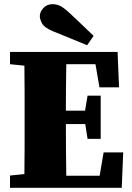

<svg xmlns="http://www.w3.org/2000/svg" viewBox="-20 -901 631 921"><path d="M429 -729 398 -684Q358 -701 316.5 -717.5Q275 -734 232 -752Q192 -769 181.5 -789Q171 -809 171 -823Q171 -844 188 -862.5Q205 -881 232 -881Q252 -881 269 -872.5Q286 -864 311 -841Q339 -815 369 -786.5Q399 -758 429 -729ZM28 -593V-652H544L551 -482H457L438 -593H298Q297 -538 296.5 -482Q296 -426 296 -370H388L400 -442H463V-235H400L389 -306H296Q296 -240 296.5 -179Q297 -118 298 -58H458L477 -170H571L564 0H28V-59L97 -66Q98 -126 98 -187.5Q98 -249 98 -310V-342Q98 -403 98 -464Q98 -525 97 -586Z"/></svg>

Font: Source Serif 4 Black
Style: Regular
Weight: 900
Designer: Frank Grießhammer
Foundry: Adobe
Version: Version 4.005;hotconv 1.1.0;makeotfexe 2.6.0